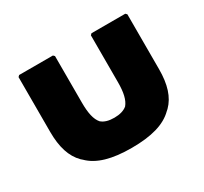

<svg xmlns="http://www.w3.org/2000/svg" viewBox="-116 -685 927 871"><g transform="rotate(-30 347.0 -249.0)"><path d="M253 -513 246 -520H69L62 -513V-226C62 -147 80 -89 119 -50L127 -43C172 2 244 22 347 22C450 22 522 2 567 -43L575 -50C614 -89 632 -146 632 -226V-513L625 -520H448L441 -513V-269C441 -214 433 -179 414 -156C399 -143 376 -136 347 -136C318 -136 296 -142 280 -156C261 -178 253 -214 253 -269Z"/></g></svg>

Font: Hussar Woodtype
Style: Blk
Weight: 900
Foundry: Cannot Into Space Fonts
Version: Version 1.07